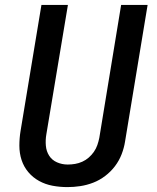

<svg xmlns="http://www.w3.org/2000/svg" viewBox="-20 -755 640 783"><path d="M255 8Q224 8 194.5 2.5Q165 -3 139.5 -17Q114 -31 95.5 -53Q77 -75 68 -102.5Q59 -130 59 -161Q59 -192 64 -222L149 -735H257L169 -207Q165 -184 167 -161Q169 -138 180.5 -120Q192 -102 212.5 -93Q233 -84 256 -84Q271 -84 286 -86.5Q301 -89 315.5 -95.5Q330 -102 342 -112.5Q354 -123 363 -136Q372 -149 377 -163.5Q382 -178 385 -193L474 -735H582L490 -178Q486 -152 476 -126Q466 -100 449 -77.5Q432 -55 409 -37.5Q386 -20 360 -10Q334 0 307.5 4Q281 8 255 8Z"/></svg>

Font: Iosevka Curly SmBdEx
Style: Italic
Weight: 600
Width: 7
Italic angle: -9°
Monospace: yes
Designer: Belleve Invis
Foundry: Belleve Invis
Version: Version 11.1.0; ttfautohint (v1.8.3)